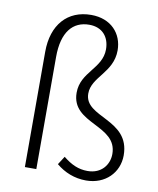

<svg xmlns="http://www.w3.org/2000/svg" viewBox="-90 -876 788 959"><g transform="rotate(10 304.5 -396.5)"><path d="M412 13C509 13 576 -55 576 -143C576 -328 348 -294 348 -417C348 -502 455 -541 455 -654C455 -739 396 -806 295 -806C175 -806 100 -722 100 -585V0H158V-569C158 -696 211 -756 294 -756C361 -756 397 -711 397 -649C397 -551 290 -517 290 -411C290 -252 519 -288 519 -140C519 -86 482 -35 411 -35C365 -35 328 -52 287 -85L260 -43C302 -8 353 13 412 13Z"/></g></svg>

Font: Genne Gothic Light
Style: Regular
Weight: 300
Designer: Ryoko NISHIZUKA (kana & ideographs); Paul D. Hunt (Latin, Greek & Cyrillic); Wenlong ZHANG (bopomofo); Sandoll Communica
Foundry: Adobe Systems Incorporated
Version: Version 1.004;PS 1.004;hotconv 16.6.51;makeotf.lib2.5.65220